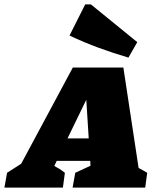

<svg xmlns="http://www.w3.org/2000/svg" viewBox="-97 -850 697 870"><path d="M531 -89Q542 -83 551 -78Q560 -73 570 -67L561 0H232L244 -67L313 -99L312 -121H160L149 -98Q163 -90 171 -85.5Q179 -81 197 -67L188 0H-77L-65 -67L-1 -108L233 -544H462ZM209 -223H305L294 -398ZM485 -589Q417 -609 350 -633.5Q283 -658 218 -689L289 -830H315L525 -659Z"/></svg>

Font: Piazzolla SC Black
Style: Italic
Weight: 900
Italic angle: -11.3°
Designer: Juan Pablo del Peral
Foundry: Huerta Tipografica
Version: Version 1.330